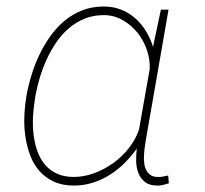

<svg xmlns="http://www.w3.org/2000/svg" viewBox="-20 -558 627 588"><path d="M496.1 -528.3 425.8 -124.5Q424.3 -115.7 422.9 -104Q421.4 -92.3 420.9 -80.3Q420.4 -68.4 421.9 -57.1Q423.3 -45.9 428 -36.9Q432.6 -27.8 440.9 -22Q449.2 -16.1 462.9 -16.1Q471.2 -15.6 479.2 -17.3Q487.3 -19 495.1 -20.5L497.1 3.4Q488.8 5.9 480.5 8.1Q472.2 10.3 463.4 10.3Q439 10.7 424.8 0Q410.6 -10.7 404.1 -27.3Q397.5 -43.9 397 -64.2Q396.5 -84.5 398.9 -103Q382.3 -79.6 361.6 -58.8Q340.8 -38.1 316.4 -22.7Q292 -7.3 264.2 1.5Q236.3 10.3 206.5 10.3Q170.9 10.3 145 -1.7Q119.1 -13.7 101.3 -33.7Q83.5 -53.7 73.2 -80.3Q63 -106.9 58.3 -136.2Q53.7 -165.5 54.4 -196Q55.2 -226.6 59.6 -254.4L61 -264.6Q66.4 -294.9 76.2 -327.1Q85.9 -359.4 100.3 -389.6Q114.7 -419.9 134 -447Q153.3 -474.1 177.7 -494.4Q202.1 -514.6 232.2 -526.4Q262.2 -538.1 297.9 -538.1Q326.2 -538.1 350.6 -528.6Q375 -519 394 -502.2Q413.1 -485.4 427 -462.6Q440.9 -439.9 448.7 -414.1L449.2 -417.5L472.7 -528.3ZM86.9 -254.4Q83 -230.5 81.3 -203.6Q79.6 -176.8 82.3 -150.4Q85 -124 92.8 -99.9Q100.6 -75.7 115 -57.1Q129.4 -38.6 151.9 -27.3Q174.3 -16.1 206.1 -16.1Q236.8 -16.1 268.3 -27.6Q299.8 -39.1 327.1 -58.8Q354.5 -78.6 375.2 -105.2Q396 -131.8 405.8 -161.6L438.5 -346.2Q439.9 -376 429.7 -405.5Q419.4 -435.1 400.4 -458.5Q381.3 -481.9 355 -496.8Q328.6 -511.7 297.9 -511.7Q266.1 -511.7 239.5 -501Q212.9 -490.2 191.2 -471.7Q169.4 -453.1 152.6 -428.5Q135.7 -403.8 123 -376.2Q110.4 -348.6 101.8 -319.8Q93.3 -291 88.4 -264.6Z"/></svg>

Font: Roboto Mono Thin
Style: Italic
Weight: 250
Designer: Google
Version: Version 2.000985; 2015; ttfautohint (v1.3)